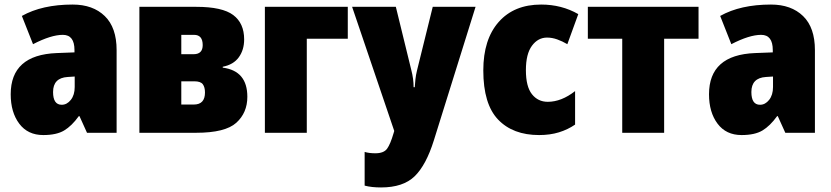

<svg xmlns="http://www.w3.org/2000/svg" viewBox="-20 -583 3647 843"><path d="M308 -247V-201Q308 -166 291 -144.5Q274 -123 251 -123Q213 -123 213 -179Q213 -241 277 -245ZM299 -563Q165 -563 76 -513L125 -389Q204 -430 256 -430Q307 -430 307 -363V-353L229 -350Q27 -342 27 -169Q27 -90 64.5 -40Q102 10 170 10Q228 10 261.5 -10Q295 -30 326 -73H329L362 0H492V-363Q492 -462 440 -512.5Q388 -563 299 -563Z M1052 -410Q1052 -481 1004 -517Q956 -553 842 -553H592V0H841Q969 0 1017.5 -44Q1066 -88 1066 -158Q1066 -272 958 -286V-290Q1005 -299 1028.5 -331.5Q1052 -364 1052 -410ZM870 -385Q870 -345 830 -345H776V-430H832Q870 -430 870 -385ZM880 -177Q880 -124 831 -124H776V-226H833Q861 -226 870.5 -213Q880 -200 880 -177Z M1507 -553V-413H1327V0H1143V-553Z M1526 -553 1711 -8 1708 2Q1694 50 1679.5 70Q1665 90 1628 90Q1600 90 1581 84V232Q1611 240 1653 240Q1750 240 1800.5 191Q1851 142 1885 33L2068 -553H1880L1811 -274Q1806 -254 1804 -235Q1802 -216 1801 -200H1796Q1796 -237 1786 -275L1718 -553Z M2347 10Q2395 10 2434 -2Q2473 -14 2505 -36V-183Q2445 -136 2385 -136Q2342 -136 2315.5 -169.5Q2289 -203 2289 -275Q2289 -346 2315.5 -382Q2342 -418 2382 -418Q2404 -418 2426.5 -410Q2449 -402 2471 -389L2519 -521Q2446 -563 2356 -563Q2237 -563 2169.5 -486.5Q2102 -410 2102 -274Q2102 -126 2167 -58Q2232 10 2347 10Z M3047 -413H2896V0H2712V-413H2561V-553H3047Z M3374 -247V-201Q3374 -166 3357 -144.5Q3340 -123 3317 -123Q3279 -123 3279 -179Q3279 -241 3343 -245ZM3365 -563Q3231 -563 3142 -513L3191 -389Q3270 -430 3322 -430Q3373 -430 3373 -363V-353L3295 -350Q3093 -342 3093 -169Q3093 -90 3130.5 -40Q3168 10 3236 10Q3294 10 3327.5 -10Q3361 -30 3392 -73H3395L3428 0H3558V-363Q3558 -462 3506 -512.5Q3454 -563 3365 -563Z"/></svg>

Font: Noto Sans Display SemiCondensed Black
Style: Regular
Weight: 900
Width: 4
Designer: Monotype Design Team
Foundry: Monotype Imaging Inc.
Version: Version 1.900